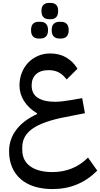

<svg xmlns="http://www.w3.org/2000/svg" viewBox="-20 -987 684 1311"><path d="M339 304Q271 304 216 287Q161 270 122.5 237Q84 204 63 155.5Q42 107 42 45Q42 -35 90.5 -100Q139 -165 233 -208V-213Q174 -249 143.5 -298Q113 -347 113 -404Q113 -449 128.5 -489Q144 -529 172 -558.5Q200 -588 238.5 -605Q277 -622 323 -622Q386 -622 433 -594Q480 -566 509 -518L435 -444Q411 -477 381.5 -492.5Q352 -508 312 -508Q256 -508 226 -480Q196 -452 196 -404Q196 -346 238.5 -319Q281 -292 355 -292Q378 -292 404.5 -295Q431 -298 461 -303L541 -317L560 -214L428 -188Q275 -159 203.5 -109.5Q132 -60 132 18V35Q132 110 187 149Q242 188 339 188Q407 188 468.5 164Q530 140 581 89L644 178Q519 304 339 304ZM384 -724Q361 -724 347 -738Q333 -752 333 -781Q333 -811 347 -824.5Q361 -838 384 -838H398Q421 -838 435 -824.5Q449 -811 449 -781Q449 -752 435 -738Q421 -724 398 -724ZM242 -724Q219 -724 205.5 -738Q192 -752 192 -781Q192 -811 205.5 -824.5Q219 -838 242 -838H257Q280 -838 294 -824.5Q308 -811 308 -781Q308 -752 294 -738Q280 -724 257 -724ZM313 -856Q291 -856 277 -869.5Q263 -883 263 -912Q263 -941 277 -954Q291 -967 313 -967H328Q350 -967 363.5 -954Q377 -941 377 -912Q377 -883 363.5 -869.5Q350 -856 328 -856Z"/></svg>

Font: IBM Plex Arabic Medium
Style: Regular
Weight: 500
Designer: Mike Abbink, Paul van der Laan, Pieter van Rosmalen, Wael Morcos, Khajak Apelian
Foundry: Bold Monday
Version: Version 1.0